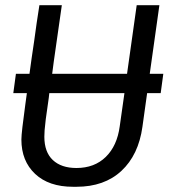

<svg xmlns="http://www.w3.org/2000/svg" viewBox="-20 -706 646 736"><path d="M41 -423H93Q101 -483 111 -549Q120 -617 131 -686H217Q198 -555 186 -469Q183 -445 180 -423H467L504 -686H591L554 -423H606L596 -349H544L526 -220Q511 -112 445.5 -51Q380 10 273 10H260Q167 10 114.5 -39.5Q62 -89 62 -171Q62 -185 66 -219.5Q70 -254 77 -305Q80 -326 83 -349H31ZM169 -349Q168 -339 167 -331Q159 -278 155.5 -249.5Q152 -221 151 -207Q150 -193 150 -182Q150 -123 182.5 -92.5Q215 -62 273 -62Q342 -62 385.5 -104.5Q429 -147 439 -222L457 -349Z"/></svg>

Font: Chivo Mono Medium Light
Style: Italic
Weight: 300
Italic angle: -8.05°
Monospace: yes
Version: Version 1.008